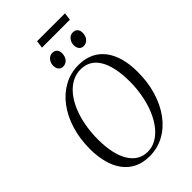

<svg xmlns="http://www.w3.org/2000/svg" viewBox="-310 -1161 1274 1274"><g transform="rotate(-45 327.0 -524.0)"><path d="M296.5 11Q236 11 190 -11Q144 -33 112.8 -74.2Q81.5 -115.5 65.8 -173.2Q50 -231 49.5 -302.5Q49.5 -399.5 74.8 -481.2Q100 -563 145.8 -623.8Q191.5 -684.5 253.8 -718.2Q316 -752 390 -752Q451.5 -752 497.8 -729.8Q544 -707.5 574.8 -666.5Q605.5 -625.5 620.8 -568.8Q636 -512 636 -442.5Q636.5 -346.5 611.8 -264Q587 -181.5 541.8 -119.8Q496.5 -58 434 -23.5Q371.5 11 296.5 11ZM308.5 -19Q351 -19 388.5 -40.5Q426 -62 456.2 -100.2Q486.5 -138.5 508.5 -191Q530.5 -243.5 542.2 -305.8Q554 -368 554 -436Q553.5 -504.5 542.2 -557.5Q531 -610.5 509 -647.2Q487 -684 454.5 -702.8Q422 -721.5 379 -721.5Q336.5 -721.5 298.8 -701.5Q261 -681.5 230.2 -644.2Q199.5 -607 177.5 -555.5Q155.5 -504 143.8 -441.2Q132 -378.5 132 -307.5Q132.5 -240 144.2 -186.8Q156 -133.5 178.8 -96Q201.5 -58.5 234 -38.8Q266.5 -19 308.5 -19ZM310.5 -815.5Q292 -815.5 280 -829.2Q268 -843 268 -868Q268.5 -893.5 284.2 -912.5Q300 -931.5 324.5 -931.5Q346.5 -931.5 357.8 -918Q369 -904.5 369 -885.5Q368.5 -853 352.2 -834.2Q336 -815.5 310.5 -815.5ZM503 -815.5Q484.5 -815.5 472.5 -829.2Q460.5 -843 460.5 -868Q461 -893.5 476.8 -912.5Q492.5 -931.5 517 -931.5Q538.5 -931.5 550 -918Q561.5 -904.5 561.5 -885.5Q561 -853 544.8 -834.2Q528.5 -815.5 503 -815.5ZM307.5 -1057.5H569.5L562.5 -1004.5H300.5Z"/></g></svg>

Font: Merriweather 120pt Light
Style: Italic
Weight: 300
Italic angle: -7.8°
Version: Version 2.101